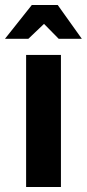

<svg xmlns="http://www.w3.org/2000/svg" viewBox="-59 -752 349 772"><path d="M-39 -596 69 -732H173L270 -596H177L118 -656L55 -596ZM46 0V-531H186V0Z"/></svg>

Font: Mina
Style: Bold
Weight: 700
Version: Version 1.000